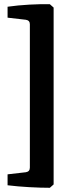

<svg xmlns="http://www.w3.org/2000/svg" viewBox="-20 -710 344 913"><path d="M217 183Q174 183 119.5 180Q65 177 16 171V119L103 109Q122 106 122 87V-595Q122 -613 103 -616L16 -626V-678Q65 -685 119.5 -688Q174 -691 217 -690L235 -674V167Z"/></svg>

Font: Yrsa
Style: Bold
Weight: 700
Version: Version 2.004